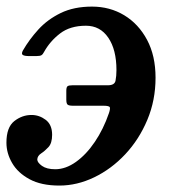

<svg xmlns="http://www.w3.org/2000/svg" viewBox="-34 -547 554 582"><path d="M-14.5 -114.5Q-14.5 -161 9.2 -179.8Q33 -198.5 61.5 -198.5Q85 -198.5 104.5 -183.8Q124 -169 124 -138.5Q124 -113 112.8 -101Q101.5 -89 90.5 -81.8Q79.5 -74.5 79 -63.5Q79 -54.5 93.2 -44.2Q107.5 -34 133.5 -34Q165 -34 196.2 -56.2Q227.5 -78.5 253.5 -117Q279.5 -155.5 296 -203.5Q300.5 -216.5 299 -221.5Q297.5 -226.5 279.5 -226.5H187Q175 -226.5 171 -229.8Q167 -233 167 -245V-272Q167 -283 171 -285.8Q175 -288.5 185.5 -288.5H293Q313.5 -288.5 316.2 -302.5Q319 -316.5 319 -334.5Q319 -396.5 294.2 -432.8Q269.5 -469 226.5 -469Q178.5 -469 148 -445.5Q117.5 -422 99.5 -389.5Q96 -382.5 91.8 -379.8Q87.5 -377 75.5 -377H55Q40 -377 35 -380.5Q30 -384 35.5 -394Q54.5 -427 82.2 -457.5Q110 -488 150 -507.5Q190 -527 245 -527Q299 -527 342.5 -500.8Q386 -474.5 411.8 -426.2Q437.5 -378 437.5 -311.5Q437.5 -243 412.5 -183.5Q387.5 -124 345.5 -79.2Q303.5 -34.5 251.5 -9.5Q199.5 15.5 146 15.5Q91 15.5 55.5 -3.8Q20 -23 2.8 -52.8Q-14.5 -82.5 -14.5 -114.5Z"/></svg>

Font: Besley* Medium
Style: Italic
Weight: 500
Italic angle: -13°
Designer: Owen Earl
Foundry: indestructible type*
Version: Version 3.000; ttfautohint (v1.8.3)